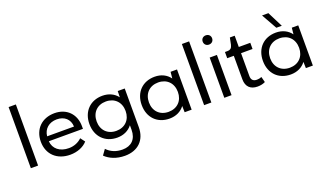

<svg xmlns="http://www.w3.org/2000/svg" viewBox="-86 -1382 3834 2243"><g transform="rotate(-20 1830.5 -260.0)"><path d="M80 -760V0H170V-760Z M295 -250C295 -94 404 10 568 10C658 10 737 -23 783 -76L741 -132C702 -93 644 -68 580 -68C468 -67 391 -129 385 -224H809V-258C809 -408 708 -510 558 -510C400 -510 295 -406 295 -250ZM386 -285C395 -375 462 -433 558 -433C653 -433 717 -376 720 -285Z M1165 240C1325 240 1429 143 1429 -20V-500H1342L1340 -423C1298 -478 1233 -510 1153 -510C1002 -510 899 -406 899 -250C899 -94 1002 10 1153 10C1233 10 1297 -22 1339 -76V-20C1339 98 1271 162 1163 162C1083 162 1017 134 970 83L922 150C975 202 1058 240 1165 240ZM1169 -68C1061 -68 989 -141 989 -250C989 -360 1061 -433 1169 -433C1277 -433 1349 -360 1349 -250C1349 -141 1277 -68 1169 -68Z M1992 0H2079V-500H1999L1991 -420C1949 -477 1884 -510 1803 -510C1651 -510 1549 -406 1549 -250C1549 -94 1651 10 1803 10C1883 10 1948 -22 1990 -78ZM1819 -68C1711 -68 1639 -141 1639 -250C1639 -360 1711 -433 1819 -433C1927 -433 1999 -360 1999 -250C1999 -141 1927 -68 1819 -68Z M2234 -760V0H2324V-760Z M2485 -500V0H2575V-500ZM2530 -760C2496 -760 2472 -736 2472 -703C2472 -669 2496 -645 2530 -645C2565 -645 2589 -669 2589 -703C2589 -736 2565 -760 2530 -760Z M2675 -423H2757V-130C2757 -38 2810 10 2897 10C2936 10 2968 2 2993 -11L2975 -80C2957 -72 2936 -68 2917 -68C2872 -68 2847 -90 2847 -138V-423H2990V-500H2847V-640H2787L2770 -556C2760 -515 2743 -500 2702 -500H2675Z M3499 0H3586V-500H3506L3498 -420C3456 -477 3391 -510 3310 -510C3158 -510 3056 -406 3056 -250C3056 -94 3158 10 3310 10C3390 10 3455 -22 3497 -78ZM3326 -68C3218 -68 3146 -141 3146 -250C3146 -360 3218 -433 3326 -433C3434 -433 3506 -360 3506 -250C3506 -141 3434 -68 3326 -68ZM3336 -561H3404L3307 -753H3228Z"/></g></svg>

Font: Gully
Style: Regular
Weight: 400
Designer: jaikishan Patel
Foundry: MagicType
Version: Version 1.000;Glyphs 3.2 (3242)